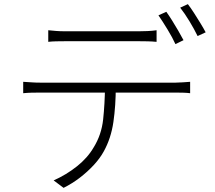

<svg xmlns="http://www.w3.org/2000/svg" viewBox="-20 -863 1040 927"><path d="M213 -717Q233 -715 251.5 -713.5Q270 -712 293 -712Q310 -712 346 -712Q382 -712 427.5 -712Q473 -712 518 -712Q563 -712 598.5 -712Q634 -712 651 -712Q669 -712 692.5 -713Q716 -714 736 -717V-661Q715 -663 692.5 -663.5Q670 -664 651 -664Q634 -664 598.5 -664Q563 -664 518 -664Q473 -664 428 -664Q383 -664 347 -664Q311 -664 295 -664Q271 -664 250.5 -663.5Q230 -663 213 -661ZM92 -468Q112 -467 131.5 -465.5Q151 -464 174 -464Q185 -464 223.5 -464Q262 -464 318 -464Q374 -464 438 -464Q502 -464 566.5 -464Q631 -464 686.5 -464Q742 -464 779.5 -464Q817 -464 828 -464Q844 -464 862.5 -465.5Q881 -467 898 -468V-413Q883 -415 864 -415.5Q845 -416 828 -416Q817 -416 779.5 -416Q742 -416 686.5 -416Q631 -416 566.5 -416Q502 -416 438 -416Q374 -416 318 -416Q262 -416 223.5 -416Q185 -416 174 -416Q151 -416 131.5 -415.5Q112 -415 92 -413ZM539 -445Q539 -353 527.5 -274Q516 -195 481 -132Q463 -99 433 -66.5Q403 -34 366 -5.5Q329 23 287 44L239 8Q300 -19 351.5 -60Q403 -101 432 -151Q470 -212 478 -286.5Q486 -361 487 -445ZM783 -806Q796 -788 811 -764Q826 -740 840.5 -715Q855 -690 866 -669L827 -650Q813 -681 789 -720.5Q765 -760 745 -789ZM887 -843Q901 -825 917 -800Q933 -775 948 -750.5Q963 -726 973 -707L934 -689Q918 -722 895 -760Q872 -798 850 -826Z"/></svg>

Font: Noto Sans JP Thin Light
Style: Regular
Weight: 300
Version: Version 2.004-H2;hotconv 1.0.118;makeotfexe 2.5.65603